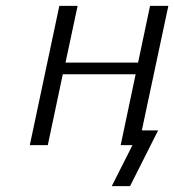

<svg xmlns="http://www.w3.org/2000/svg" viewBox="-20 -492 591 651"><path d="M81.1 0 181.2 -472.2H243.2L202.1 -279.8H448.2L488.8 -472.2H550.8L460.9 -49.8H516.1L420.9 139.2H358.9L429.2 0H389.2L439.9 -240.2H192.9L142.1 0Z"/></svg>

Font: CMU Bright
Style: Oblique
Weight: 500
Italic angle: -12°
Version: Version 0.7.0